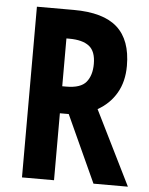

<svg xmlns="http://www.w3.org/2000/svg" viewBox="-52 -757 621 800"><g transform="rotate(5 258.5 -357.0)"><path d="M224 -714Q348 -714 406.5 -661.5Q465 -609 465 -501Q465 -435 437 -387Q409 -339 359 -311L513 0H369L241 -280H204V0H70V-714ZM216 -593H204V-393H221Q281 -393 304 -421Q327 -449 327 -497Q327 -550 299 -571.5Q271 -593 216 -593Z"/></g></svg>

Font: Noto Sans Sinhala ExtraCondensed
Style: Bold
Weight: 700
Width: 2
Designer: Jelle Bosma - Monotype Design Team
Foundry: Monotype Imaging Inc.
Version: Version 2.006; ttfautohint (v1.8.4.7-5d5b)